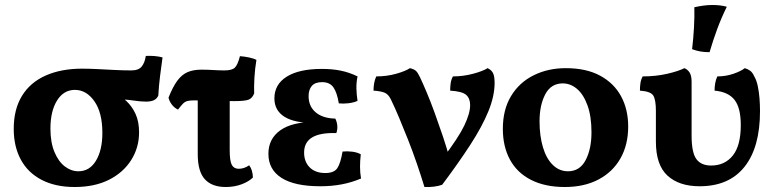

<svg xmlns="http://www.w3.org/2000/svg" viewBox="-20 -740 3099 769"><path d="M279 9Q202 9 147 -19.5Q92 -48 63.5 -100.5Q35 -153 35 -224Q35 -302 68 -356Q101 -410 163 -437.5Q225 -465 309 -465Q334 -465 366 -463.5Q398 -462 434.5 -460Q471 -458 506 -458Q535 -458 547.5 -473.5Q560 -489 564 -516Q581 -517 599 -515.5Q617 -514 631 -510Q626 -476 621 -435Q616 -394 614 -357Q608 -344 596 -338.5Q584 -333 565 -333Q543 -333 513.5 -337.5Q484 -342 441 -343L436 -372Q463 -357 486 -335.5Q509 -314 523 -283.5Q537 -253 537 -210Q537 -149 505.5 -99Q474 -49 416.5 -20Q359 9 279 9ZM294 -54Q339 -54 364.5 -96.5Q390 -139 390 -208Q390 -289 358 -334.5Q326 -380 280 -380Q235 -380 208.5 -337.5Q182 -295 182 -225Q182 -170 198 -131.5Q214 -93 239.5 -73.5Q265 -54 294 -54Z M693 -301Q678 -308 668 -321.5Q658 -335 655 -349Q672 -392 690 -416.5Q708 -441 731 -451Q754 -461 787 -461Q810 -461 834.5 -459.5Q859 -458 879 -458Q909 -458 920.5 -469Q932 -480 941 -515Q958 -514 977 -510Q996 -506 1007 -500Q1001 -464 999 -428.5Q997 -393 998 -366Q991 -347 976 -341Q961 -335 918 -335Q894 -335 864 -336Q834 -337 806.5 -337.5Q779 -338 758 -338Q741 -338 731 -335.5Q721 -333 713 -325Q705 -317 693 -301ZM884 9Q829 9 800.5 -22Q772 -53 772 -123V-356H900V-139Q900 -95 908.5 -79.5Q917 -64 936 -64Q958 -64 978 -78Q992 -60 993 -29Q977 -13 948 -2Q919 9 884 9Z M1263 6Q1160 6 1107.5 -27.5Q1055 -61 1055 -124Q1055 -184 1102.5 -218Q1150 -252 1243 -252V-247Q1159 -247 1119 -272.5Q1079 -298 1079 -346Q1079 -402 1128.5 -433Q1178 -464 1269 -464Q1311 -464 1345 -457Q1379 -450 1412 -434Q1407 -410 1407.5 -386Q1408 -362 1412 -336Q1397 -329 1376 -326.5Q1355 -324 1337 -326Q1330 -369 1315.5 -390Q1301 -411 1270 -411Q1242 -411 1229 -396Q1216 -381 1216 -355Q1216 -314 1244.5 -290Q1273 -266 1323 -265Q1330 -251 1331 -235.5Q1332 -220 1327 -207Q1262 -209 1230 -189.5Q1198 -170 1198 -129Q1198 -92 1220.5 -69.5Q1243 -47 1283 -47Q1318 -47 1331 -66.5Q1344 -86 1352 -133Q1370 -135 1390.5 -132.5Q1411 -130 1425 -122Q1422 -97 1422 -72.5Q1422 -48 1426 -25Q1388 -9 1348 -1.5Q1308 6 1263 6Z M1680 9Q1666 -37 1649.5 -85Q1633 -133 1614.5 -180Q1596 -227 1578.5 -268.5Q1561 -310 1545 -343Q1535 -363 1520 -369Q1505 -375 1476 -377Q1476 -392 1478.5 -406.5Q1481 -421 1487 -434Q1529 -434 1566.5 -444.5Q1604 -455 1622 -467Q1638 -463 1645.5 -456.5Q1653 -450 1662 -431Q1673 -408 1689 -370Q1705 -332 1721.5 -286.5Q1738 -241 1754 -193.5Q1770 -146 1781 -104H1752Q1816 -188 1839.5 -237Q1863 -286 1863 -319Q1863 -346 1847 -360Q1831 -374 1783 -377Q1783 -392 1785 -406.5Q1787 -421 1794 -434Q1835 -434 1874.5 -444.5Q1914 -455 1933 -467Q1948 -460 1954.5 -447.5Q1961 -435 1961 -408Q1961 -355 1936 -294Q1911 -233 1864 -160.5Q1817 -88 1751 0Q1738 5 1718 7.5Q1698 10 1680 9Z M2242 9Q2163 9 2107 -19.5Q2051 -48 2022.5 -100.5Q1994 -153 1994 -224Q1994 -301 2027 -355.5Q2060 -410 2117.5 -438.5Q2175 -467 2246 -467Q2328 -467 2383.5 -437Q2439 -407 2467.5 -354.5Q2496 -302 2496 -233Q2496 -160 2465 -105.5Q2434 -51 2377 -21Q2320 9 2242 9ZM2255 -54Q2302 -54 2325.5 -98.5Q2349 -143 2349 -210Q2349 -274 2333 -318Q2317 -362 2291 -384Q2265 -406 2234 -406Q2187 -406 2164 -362.5Q2141 -319 2141 -254Q2141 -196 2154.5 -150.5Q2168 -105 2194 -79.5Q2220 -54 2255 -54Z M2782 6Q2700 6 2653.5 -36.5Q2607 -79 2607 -173V-296Q2607 -339 2597 -356.5Q2587 -374 2543 -377Q2543 -392 2545 -406.5Q2547 -421 2554 -434Q2607 -434 2652.5 -444.5Q2698 -455 2721 -467Q2734 -462 2742 -449.5Q2750 -437 2750 -413V-197Q2750 -129 2769 -103Q2788 -77 2828 -77Q2883 -77 2915 -117Q2947 -157 2947 -239Q2947 -308 2922 -340Q2897 -372 2842 -377Q2842 -392 2844.5 -406.5Q2847 -421 2853 -434Q2887 -434 2917.5 -444.5Q2948 -455 2963 -467Q2974 -464 2984 -457Q2994 -450 3001 -434Q3010 -419 3015 -395.5Q3020 -372 3022 -346Q3024 -320 3024 -295Q3024 -150 2962 -72Q2900 6 2782 6ZM2822 -531Q2801 -531 2784.5 -534Q2768 -537 2752 -543Q2757 -584 2759.5 -629Q2762 -674 2761 -711Q2779 -715 2797 -717.5Q2815 -720 2833 -720Q2866 -720 2891 -713Q2869 -668 2852.5 -623.5Q2836 -579 2822 -531Z"/></svg>

Font: Vollkorn
Style: Bold
Weight: 700
Designer: Friedrich Althausen
Foundry: Friedrich Althausen
Version: Version 5.000